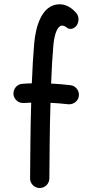

<svg xmlns="http://www.w3.org/2000/svg" viewBox="-20 -852 437 919"><path d="M44.4 -401.4C46.4 -376 68.4 -357.4 93.8 -358.9C104.5 -359.9 116.2 -360.4 129.4 -360.8C127.4 -294.9 126 -230.5 125.5 -166.5C124.5 -102.5 124 -46.4 124 2C124 27.3 144.5 47.9 169.9 47.9C195.3 47.9 216.3 27.3 216.3 2C216.3 -45.9 216.8 -102.1 217.8 -166C218.3 -230 219.7 -294.9 221.7 -359.9C249.5 -358.4 277.3 -356.4 306.2 -353C331.1 -350.6 355 -368.2 357.4 -393.1C360.8 -418 341.8 -441.9 316.9 -444.3C285.6 -447.8 255.4 -450.7 224.6 -452.1C227.1 -520.5 231 -584.5 235.4 -635.3C240.7 -694.3 257.3 -729.5 276.9 -729.5C285.2 -729.5 294.9 -725.1 305.2 -715.8C318.4 -711.9 331.5 -712.4 345.7 -728.5C357.9 -743.7 360.4 -772 345.2 -789.6C325.2 -812.5 298.8 -831.5 265.6 -831.5C176.8 -831.5 149.9 -717.3 143.6 -643.1C139.2 -589.8 134.8 -523.4 132.3 -453.1C118.2 -453.1 103 -452.1 86.9 -450.7C61.5 -449.2 43 -426.8 44.4 -401.4Z"/></svg>

Font: Mikhak Medium
Style: Regular
Weight: 500
Designer: Amin Abedi
Version: Version 3.2